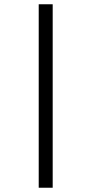

<svg xmlns="http://www.w3.org/2000/svg" viewBox="-20 -880 428 900"><path d="M227 0V-860H161.5V0Z"/></svg>

Font: Spartan
Style: Regular
Weight: 400
Designer: Matt Bailey, Mirko Velimirovic
Foundry: Matt Bailey
Version: Version 1.003